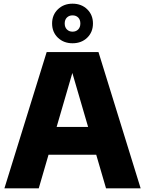

<svg xmlns="http://www.w3.org/2000/svg" viewBox="-20 -1023 788 1043"><path d="M4 0 233.5 -740H515L744 0H556L364 -657.5H382L190.5 0ZM180.5 -182.5 221 -333.5H526.5L566.5 -182.5ZM374 -788Q326 -788 294.5 -818.2Q263 -848.5 263 -895.5Q263 -942 294.5 -972.5Q326 -1003 374 -1003Q422.5 -1003 453.8 -972.5Q485 -942 485 -895.5Q485 -848.5 453.8 -818.2Q422.5 -788 374 -788ZM374 -851Q393 -851 404.8 -863Q416.5 -875 416.5 -895.5Q416.5 -916 404.8 -927.8Q393 -939.5 374 -939.5Q355.5 -939.5 343.5 -927.8Q331.5 -916 331.5 -895.5Q331.5 -875 343.5 -863Q355.5 -851 374 -851Z"/></svg>

Font: Encode Sans SC ExtraBold
Style: Regular
Weight: 800
Version: Version 3.002